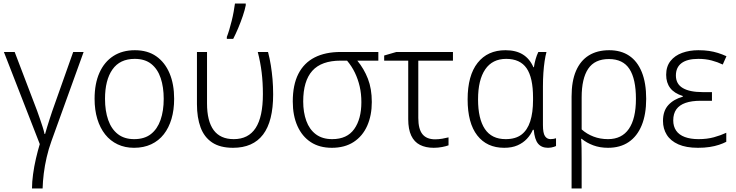

<svg xmlns="http://www.w3.org/2000/svg" viewBox="-20 -826 4163 1086"><path d="M271 -28Q255 16 244 63.5Q233 111 227.5 156Q222 201 221 240H161Q161 204 167 159.5Q173 115 183.5 70Q194 25 205 -11L2 -532H63L190 -199Q198 -177 206 -153.5Q214 -130 221 -108.5Q228 -87 232 -68H235Q240 -85 246.5 -107.5Q253 -130 261 -153.5Q269 -177 275 -196L394 -532H453Z M965 -267Q965 -204 950 -153.5Q935 -103 906.5 -66.5Q878 -30 835.5 -10Q793 10 738 10Q687 10 645.5 -9.5Q604 -29 575 -65.5Q546 -102 530.5 -153Q515 -204 515 -267Q515 -353 542.5 -414.5Q570 -476 621 -509Q672 -542 743 -542Q815 -542 864 -507.5Q913 -473 939 -411.5Q965 -350 965 -267ZM574 -267Q574 -199 592 -147.5Q610 -96 646.5 -67.5Q683 -39 739 -39Q797 -39 833.5 -67.5Q870 -96 888 -147.5Q906 -199 906 -267Q906 -333 889 -384Q872 -435 836 -464Q800 -493 742 -493Q658 -493 616 -433Q574 -373 574 -267Z M1298 10Q1225 10 1180 -20Q1135 -50 1114.5 -105.5Q1094 -161 1094 -237V-532H1151V-241Q1151 -141 1188.5 -90Q1226 -39 1302 -39Q1385 -39 1426 -102Q1467 -165 1467 -294Q1467 -359 1460 -416.5Q1453 -474 1438 -532H1496Q1506 -494 1512 -456Q1518 -418 1521.5 -378Q1525 -338 1525 -292Q1525 -140 1468 -65Q1411 10 1298 10ZM1263 -617Q1270 -635 1277 -658.5Q1284 -682 1290.5 -708Q1297 -734 1301.5 -759Q1306 -784 1309 -806H1370V-796Q1365 -770 1353.5 -736Q1342 -702 1327.5 -667.5Q1313 -633 1299 -606H1263Z M2083 -249Q2083 -173 2057 -114.5Q2031 -56 1980.5 -23Q1930 10 1857 10Q1787 10 1738 -22Q1689 -54 1662.5 -113Q1636 -172 1636 -252Q1636 -346 1667.5 -408Q1699 -470 1759.5 -501Q1820 -532 1907 -532H2120V-483H2001Q2039 -437 2061 -380.5Q2083 -324 2083 -249ZM1695 -252Q1695 -191 1712.5 -142.5Q1730 -94 1766.5 -66.5Q1803 -39 1859 -39Q1943 -39 1983.5 -96Q2024 -153 2024 -248Q2024 -296 2014.5 -337Q2005 -378 1987.5 -414.5Q1970 -451 1943 -483H1907Q1798 -483 1746.5 -425.5Q1695 -368 1695 -252Z M2542 -532V-483H2346V-159Q2346 -96 2369.5 -67Q2393 -38 2441 -38Q2461 -38 2481.5 -41.5Q2502 -45 2517 -49V-4Q2504 1 2481 5.5Q2458 10 2433 10Q2388 10 2355.5 -6.5Q2323 -23 2306 -59Q2289 -95 2289 -152V-483H2153V-512L2222 -532Z M2840 -39Q2896 -39 2929.5 -64.5Q2963 -90 2979 -139.5Q2995 -189 2995 -260V-274Q2995 -387 2958.5 -440Q2922 -493 2843 -493Q2765 -493 2724.5 -433.5Q2684 -374 2684 -264Q2684 -154 2722.5 -96.5Q2761 -39 2840 -39ZM2832 10Q2734 10 2679.5 -60Q2625 -130 2625 -264Q2625 -399 2681.5 -470.5Q2738 -542 2839 -542Q2898 -542 2937 -518Q2976 -494 2997 -446H3000Q3003 -468 3009.5 -491Q3016 -514 3025 -532H3071Q3065 -510 3060.5 -480Q3056 -450 3053.5 -414Q3051 -378 3051 -337V-119Q3051 -73 3062.5 -56Q3074 -39 3094 -39Q3102 -39 3111 -40.5Q3120 -42 3125 -44V0Q3121 2 3113.5 4.5Q3106 7 3097.5 8.5Q3089 10 3080 10Q3043 10 3023.5 -13.5Q3004 -37 2999 -92H2994Q2982 -64 2960.5 -41Q2939 -18 2907.5 -4Q2876 10 2832 10Z M3635 -267Q3635 -179 3609.5 -117Q3584 -55 3536 -22.5Q3488 10 3419 10Q3373 10 3335.5 -4Q3298 -18 3270 -41H3267Q3269 -16 3269.5 13.5Q3270 43 3270 80V240H3213V-280Q3213 -367 3238 -425Q3263 -483 3310.5 -512.5Q3358 -542 3426 -542Q3492 -542 3538.5 -511Q3585 -480 3610 -418.5Q3635 -357 3635 -267ZM3424 -492Q3344 -492 3307 -437Q3270 -382 3270 -275V-94Q3299 -68 3337 -53.5Q3375 -39 3419 -39Q3497 -39 3537 -97Q3577 -155 3577 -267Q3577 -379 3540.5 -435.5Q3504 -492 3424 -492Z M4007 -305V-256H3943Q3892 -256 3857.5 -244Q3823 -232 3805.5 -207.5Q3788 -183 3788 -145Q3788 -111 3804.5 -87Q3821 -63 3853.5 -51Q3886 -39 3931 -39Q3979 -39 4017.5 -49.5Q4056 -60 4088 -75V-24Q4071 -15 4047 -7Q4023 1 3993.5 5.5Q3964 10 3928 10Q3861 10 3817 -9.5Q3773 -29 3751.5 -63.5Q3730 -98 3730 -142Q3730 -199 3760.5 -232Q3791 -265 3842 -279V-283Q3794 -298 3771 -328Q3748 -358 3748 -403Q3748 -450 3772.5 -481Q3797 -512 3838.5 -527Q3880 -542 3930 -542Q3964 -542 3990.5 -538Q4017 -534 4041 -526.5Q4065 -519 4089 -508L4068 -461Q4039 -475 4005 -484Q3971 -493 3930 -493Q3867 -493 3835 -469Q3803 -445 3803 -399Q3803 -351 3842 -328Q3881 -305 3954 -305Z"/></svg>

Font: Noto Sans Display Light
Style: Regular
Weight: 300
Designer: Monotype Design Team
Foundry: Monotype Imaging Inc.
Version: Version 2.003